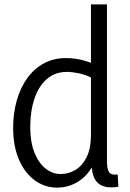

<svg xmlns="http://www.w3.org/2000/svg" viewBox="-20 -845 595 876"><path d="M468 -825V-109Q468 -73 478 -59Q488 -45 517 -49L520 7Q479 14 451.5 4.5Q424 -5 411 -31Q398 -57 398 -102V-147H427Q403 -67 353 -28Q303 11 241 11Q183 11 137.5 -23Q92 -57 66 -118Q40 -179 40 -261Q40 -328 56.5 -386.5Q73 -445 104 -488Q135 -531 179.5 -555.5Q224 -580 281 -580Q327 -580 369.5 -567Q412 -554 448 -533L398 -490Q371 -504 340 -510.5Q309 -517 286 -517Q232 -517 194.5 -485Q157 -453 137.5 -395.5Q118 -338 118 -265Q118 -196 137.5 -148Q157 -100 188.5 -75.5Q220 -51 256 -51Q293 -51 324.5 -70Q356 -89 375.5 -128.5Q395 -168 395 -229V-825Z"/></svg>

Font: Yaldevi ExtraLight
Style: Regular
Weight: 400
Version: Version 1.100